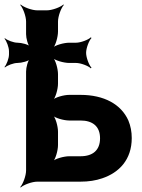

<svg xmlns="http://www.w3.org/2000/svg" viewBox="-53 -808 630 854"><path d="M330 -573C330 -594 343 -628 354 -639L351 -642C340 -631 306 -618 285 -618H255C231 -618 191 -607 179 -594L181 -592C194 -604 205 -644 205 -668V-712C205 -736 219 -773 231 -786L229 -788C216 -776 179 -762 155 -762H113C89 -762 52 -776 39 -788L37 -786C49 -773 63 -736 63 -712V-656C63 -638 71 -607 81 -598L83 -600C74 -610 43 -618 25 -618C7 -618 -21 -629 -31 -638L-33 -636C-24 -626 -13 -598 -13 -580V-566C-13 -548 -24 -520 -33 -510L-31 -508C-21 -517 7 -528 25 -528C43 -528 74 -536 83 -546L81 -548C71 -539 63 -508 63 -490V-50C63 -26 49 11 37 24L39 26C52 14 89 0 113 0H305C341 0 373 -5 402 -15C476 -40 533 -97 533 -194C533 -222 528 -248 518 -272C486 -344 410 -386 305 -386H255C231 -386 191 -375 179 -362L181 -360C194 -372 205 -412 205 -436V-478C205 -502 194 -542 181 -554L179 -552C191 -539 231 -528 255 -528H285C306 -528 340 -515 351 -504L354 -507C343 -518 330 -552 330 -573ZM392 -193C392 -140 360 -113 305 -113H255C231 -113 191 -102 179 -89L181 -87C194 -99 205 -139 205 -163V-222C205 -246 194 -286 181 -298L179 -296C191 -283 231 -272 255 -272H305C359 -272 392 -246 392 -193Z"/></svg>

Font: Asimov
Style: Edge
Weight: 500
Designer: Google
Version: Version 2.000980: 2014